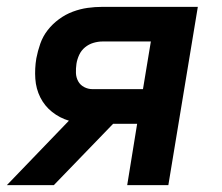

<svg xmlns="http://www.w3.org/2000/svg" viewBox="-28 -540 648 560"><path d="M-8 0 173 -188Q146 -196 124 -213.5Q102 -231 89.5 -256Q77 -281 75 -310.5Q73 -340 78 -370Q82 -391 89.5 -412.5Q97 -434 111 -452Q125 -470 144 -484Q163 -498 184.5 -506Q206 -514 227.5 -517Q249 -520 271 -520H549L463 0H343L372 -179H302L129 0ZM242 -280H389L412 -419H271Q258 -419 244.5 -415Q231 -411 220 -402Q209 -393 203 -380Q197 -367 195 -354Q193 -340 193.5 -327Q194 -314 200 -303Q206 -292 217.5 -286Q229 -280 242 -280Z"/></svg>

Font: Iosevka SS04 Extended
Style: Bold Italic
Weight: 700
Width: 7
Italic angle: -9°
Monospace: yes
Designer: Belleve Invis
Foundry: Belleve Invis
Version: Version 19.0.0; ttfautohint (v1.8.4)